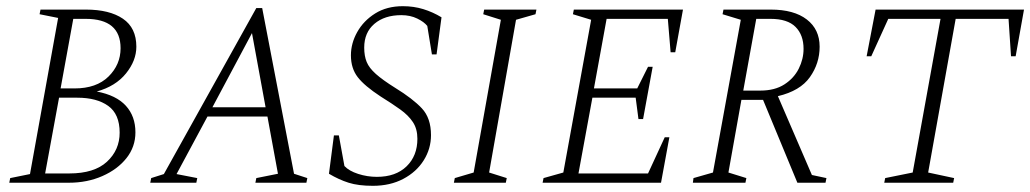

<svg xmlns="http://www.w3.org/2000/svg" viewBox="-20 -591 3332 621"><path d="M10 0 13 -15 77 -28 168 -533 108 -545 111 -560H258Q334 -560 377.5 -530.5Q421 -501 421 -440Q421 -395 387.5 -353.5Q354 -312 293 -295Q356 -283 387 -249Q418 -215 418 -163Q418 -116 389 -79.5Q360 -43 311 -21.5Q262 0 203 0ZM257 -530H217L176 -305H221Q292 -305 331 -343.5Q370 -382 370 -435Q370 -530 257 -530ZM230 -275H171L126 -30H204Q285 -30 326 -68Q367 -106 367 -162Q367 -222 330 -248.5Q293 -275 230 -275Z M466 0 469 -15 510 -28 809 -565H828L931 -29L974 -15L971 0H806L809 -15L879 -29L845 -214H651L551 -28L618 -15L615 0ZM667 -244H839L795 -484Z M1186 10Q1139 10 1107.5 0Q1076 -10 1044 -29L1060 -153H1076L1094 -54Q1109 -38 1138.5 -28.5Q1168 -19 1199 -19Q1260 -19 1295 -53Q1330 -87 1330 -142Q1330 -174 1315.5 -196Q1301 -218 1274.5 -237Q1248 -256 1211 -279Q1159 -313 1137 -341.5Q1115 -370 1115 -412Q1115 -451 1135.5 -487.5Q1156 -524 1193.5 -547.5Q1231 -571 1283 -571Q1318 -571 1349 -561.5Q1380 -552 1408 -535L1392 -415H1377L1362 -507Q1352 -520 1329.5 -531Q1307 -542 1278 -542Q1224 -542 1191 -514Q1158 -486 1158 -437Q1158 -410 1166 -390.5Q1174 -371 1196 -351.5Q1218 -332 1258 -307Q1315 -272 1344.5 -240.5Q1374 -209 1374 -154Q1374 -110 1350.5 -72.5Q1327 -35 1284.5 -12.5Q1242 10 1186 10Z M1448 0 1451 -15 1512 -33 1600 -527 1543 -545 1546 -560H1715L1712 -545L1649 -527L1562 -33L1619 -15L1616 0Z M1735 0 1738 -15 1802 -33 1892 -527 1833 -545 1836 -560H2189L2164 -422H2149L2140 -530H1942L1901 -305H2041L2076 -375H2091L2060 -206H2045L2036 -275H1896L1851 -30H2076L2130 -147H2145L2118 0Z M2221 0 2223 -15 2286 -33 2376 -527 2317 -545 2320 -560H2473Q2548 -560 2589.5 -528Q2631 -496 2631 -440Q2631 -386 2599.5 -341.5Q2568 -297 2496 -280L2606 -25L2653 -15L2650 0H2559L2448 -268H2378L2336 -33L2394 -15L2391 0ZM2472 -530H2426L2384 -298H2439Q2486 -298 2517 -318Q2548 -338 2563.5 -369Q2579 -400 2579 -433Q2579 -478 2553 -504Q2527 -530 2472 -530Z M2840 0 2843 -15 2932 -33 3022 -530H2853L2798 -409H2783L2812 -560H3292L3265 -409H3250L3242 -530H3071L2982 -33L3066 -15L3063 0Z"/></svg>

Font: Spectral SC ExtraLight
Style: Italic
Weight: 275
Italic angle: -10°
Designer: Jean-Baptiste Levee
Foundry: Production Type
Version: Version 2.001